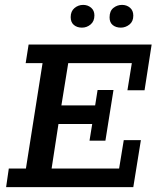

<svg xmlns="http://www.w3.org/2000/svg" viewBox="-20 -765 640 785"><path d="M5 0 16 -76H86L154 -507H85L97 -583H600L571 -396H501L519 -507H259L231 -334H369L379 -397H444L411 -190H346L357 -258H219L191 -76H467L486 -192H556L525 0ZM315 -652Q295 -652 282 -663Q269 -674 269 -695Q269 -719 284.5 -732Q300 -745 320 -745Q339 -745 352.5 -733.5Q366 -722 366 -702Q366 -678 350.5 -665Q335 -652 315 -652ZM474 -652Q454 -652 441 -662.5Q428 -673 428 -694Q428 -720 443.5 -732.5Q459 -745 479 -745Q498 -745 511.5 -733.5Q525 -722 525 -701Q525 -677 509 -664.5Q493 -652 474 -652Z"/></svg>

Font: Rokkitt Medium
Style: Italic
Weight: 500
Italic angle: -9°
Designer: Vernon Adams
Foundry: Vernon Adams
Version: Version 3.103